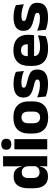

<svg xmlns="http://www.w3.org/2000/svg" viewBox="1046 -1772 741 2872"><g transform="rotate(-90 1416.0 -336.5)"><path d="M209.5 11.5Q123.5 11.5 79.2 -45Q35 -101.5 35 -213V-273.5Q35 -387 79.5 -445Q124 -503 214 -503Q258 -503 287.5 -488.5Q317 -474 334.8 -447.5Q352.5 -421 359.5 -385H401L365 -286Q364 -316.5 353 -337.5Q342 -358.5 322.2 -369.8Q302.5 -381 274.5 -381Q232.5 -381 210.5 -356.5Q188.5 -332 188.5 -283V-212.5Q188.5 -164 210.8 -139.2Q233 -114.5 276.5 -114.5Q299.5 -114.5 317.8 -123Q336 -131.5 348.8 -146.5Q361.5 -161.5 367.5 -180.5L405 -106.5H362Q354.5 -73.5 337 -46.5Q319.5 -19.5 288.5 -4Q257.5 11.5 209.5 11.5ZM363 0 367.5 -124.5 365 -150.5V-349.5V-371L363 -513.5V-660.5H515V0Z M617.5 0V-491.5H770.5V0ZM694 -538Q651 -538 631.5 -557.8Q612 -577.5 612 -611V-614.5Q612 -648 631.5 -667.5Q651 -687 694 -687Q736 -687 755.8 -667.5Q775.5 -648 775.5 -614.5V-611Q775.5 -577 755.8 -557.5Q736 -538 694 -538Z M1095 14Q976 14 915.2 -45.2Q854.5 -104.5 854.5 -212V-276.5Q854.5 -385.5 915.5 -445.8Q976.5 -506 1095 -506Q1213.5 -506 1274.2 -445.8Q1335 -385.5 1335 -276.5V-212Q1335 -104.5 1274.5 -45.2Q1214 14 1095 14ZM1095 -106.5Q1137.5 -106.5 1159.8 -132.2Q1182 -158 1182 -205.5V-283Q1182 -333 1159.8 -359Q1137.5 -385 1095 -385Q1052.5 -385 1030.2 -359Q1008 -333 1008 -283V-205.5Q1008 -158 1030.2 -132.2Q1052.5 -106.5 1095 -106.5Z M1594 12Q1535.5 12 1488.5 1.8Q1441.5 -8.5 1408 -22L1395 -150.5Q1433.5 -134.5 1480.2 -121.8Q1527 -109 1581.5 -109Q1625 -109 1643.2 -118.2Q1661.5 -127.5 1661.5 -147V-149Q1661.5 -162.5 1652.2 -171.2Q1643 -180 1620.2 -187Q1597.5 -194 1556.5 -203.5Q1495 -218 1459 -237.8Q1423 -257.5 1407.8 -286.2Q1392.5 -315 1392.5 -354.5V-358.5Q1392.5 -431.5 1444.5 -467.8Q1496.5 -504 1597.5 -504Q1654.5 -504 1700 -493.5Q1745.5 -483 1776.5 -468.5L1789.5 -349Q1753.5 -365 1709.2 -375.5Q1665 -386 1616.5 -386Q1587 -386 1570.2 -382Q1553.5 -378 1546.8 -370.5Q1540 -363 1540 -352V-350.5Q1540 -338.5 1548 -330Q1556 -321.5 1577.2 -314Q1598.5 -306.5 1638.5 -297Q1700.5 -283.5 1738.5 -266.2Q1776.5 -249 1794 -221.8Q1811.5 -194.5 1811.5 -149.5V-145Q1811.5 -65.5 1758 -26.8Q1704.5 12 1594 12Z M2127.5 12.5Q1993.5 12.5 1929.5 -47.2Q1865.5 -107 1865.5 -221.5V-272.5Q1865.5 -385.5 1925.5 -445.8Q1985.5 -506 2100 -506Q2177 -506 2228.2 -479.8Q2279.5 -453.5 2305.2 -405Q2331 -356.5 2331 -288.5V-272Q2331 -253 2329.2 -233.2Q2327.5 -213.5 2324.5 -196.5H2186.5Q2188.5 -225.5 2189 -251.2Q2189.5 -277 2189.5 -298Q2189.5 -328.5 2180 -349.2Q2170.5 -370 2150.8 -381Q2131 -392 2100 -392Q2054 -392 2032.8 -367.2Q2011.5 -342.5 2011.5 -297V-252L2012.5 -235.5V-200.5Q2012.5 -181.5 2018.8 -164.5Q2025 -147.5 2040.8 -134.8Q2056.5 -122 2084.2 -114.8Q2112 -107.5 2155 -107.5Q2200.5 -107.5 2242.5 -116.2Q2284.5 -125 2323 -140L2310.5 -25Q2276.5 -7.5 2230 2.5Q2183.5 12.5 2127.5 12.5ZM1946.5 -196.5V-291H2293.5V-196.5Z M2592 12Q2533.5 12 2486.5 1.8Q2439.5 -8.5 2406 -22L2393 -150.5Q2431.5 -134.5 2478.2 -121.8Q2525 -109 2579.5 -109Q2623 -109 2641.2 -118.2Q2659.5 -127.5 2659.5 -147V-149Q2659.5 -162.5 2650.2 -171.2Q2641 -180 2618.2 -187Q2595.5 -194 2554.5 -203.5Q2493 -218 2457 -237.8Q2421 -257.5 2405.8 -286.2Q2390.5 -315 2390.5 -354.5V-358.5Q2390.5 -431.5 2442.5 -467.8Q2494.5 -504 2595.5 -504Q2652.5 -504 2698 -493.5Q2743.5 -483 2774.5 -468.5L2787.5 -349Q2751.5 -365 2707.2 -375.5Q2663 -386 2614.5 -386Q2585 -386 2568.2 -382Q2551.5 -378 2544.8 -370.5Q2538 -363 2538 -352V-350.5Q2538 -338.5 2546 -330Q2554 -321.5 2575.2 -314Q2596.5 -306.5 2636.5 -297Q2698.5 -283.5 2736.5 -266.2Q2774.5 -249 2792 -221.8Q2809.5 -194.5 2809.5 -149.5V-145Q2809.5 -65.5 2756 -26.8Q2702.5 12 2592 12Z"/></g></svg>

Font: Anek Telugu
Style: Bold
Weight: 700
Designer: Omkar Bhoir (Telugu), Yesha Goshar (Latin)
Foundry: Ek Type
Version: Version 1.003